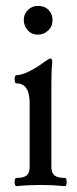

<svg xmlns="http://www.w3.org/2000/svg" viewBox="-20 -630 263 654"><path d="M109 -512Q87 -512 74 -527.5Q61 -543 61 -562Q61 -583 75.5 -596.5Q90 -610 109 -610Q132 -610 145.5 -596Q159 -582 159 -562Q159 -540 144 -526Q129 -512 109 -512ZM36 4Q32 4 30.5 -3Q29 -10 30.5 -17Q32 -24 36 -24Q61 -24 71 -32.5Q81 -41 81 -62V-279Q81 -346 36 -346Q32 -346 30.5 -353Q29 -360 30.5 -367Q32 -374 36 -374Q53 -374 78.5 -386.5Q104 -399 131 -419Q148 -431 152 -431Q158 -431 158 -417Q156 -399 155.5 -380Q155 -361 155 -342V-62Q155 -41 165.5 -32.5Q176 -24 201 -24Q205 -24 206.5 -17Q208 -10 206.5 -3Q205 4 201 4Q180 2 159.5 1Q139 0 119 0Q98 0 77 1Q56 2 36 4Z"/></svg>

Font: Junicode Two Beta Condensed
Style: Regular
Weight: 400
Width: 3
Designer: Peter S. Baker
Foundry: Briery Creek Software
Version: Version 1.053; ttfautohint (v1.8.4)